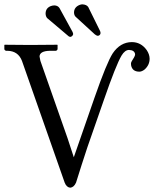

<svg xmlns="http://www.w3.org/2000/svg" viewBox="-20 -852 713 884"><path d="M586.9 -658.2Q628.9 -658.2 655.3 -621.6Q668.5 -602.1 668.9 -582Q668.9 -552.7 646 -532.2Q633.8 -522.5 622.1 -522Q588.9 -522 583.5 -551.8Q583 -556.2 583 -560.1Q583 -566.4 596.7 -586.9Q602.1 -595.7 602.1 -602.1Q599.6 -621.1 574.2 -622.1Q555.2 -622.1 539.6 -596.2Q513.7 -552.2 458 -391.1Q458 -391.1 382.3 -173.8Q354.5 -89.8 330.1 -11.2Q320.3 10.7 303.2 12.2Q286.1 10.3 277.8 -11.2L81.1 -571.8Q63.5 -617.2 14.2 -618.2H7.8Q1 -620.1 0 -626V-645L2 -646Q2.9 -646 119.1 -645L243.2 -646L245.1 -645V-626Q243.2 -619.1 236.8 -618.2H210Q162.6 -617.2 162.1 -591.8Q162.6 -586.4 166 -571.8L291 -215.8L319.8 -127.9L415 -401.9Q471.7 -564.5 499 -606.4Q533.7 -657.7 586.9 -658.2ZM189.9 -789.1Q189.9 -814.9 214.4 -824.2Q222.7 -827.1 231 -827.1Q246.6 -826.2 253.9 -814.9L313.5 -706.1Q316.9 -699.2 316.9 -694.8Q314.5 -684.6 304.2 -682.1Q299.3 -682.6 295.9 -685.1L196.8 -769Q190.4 -776.9 189.9 -789.1ZM320.8 -793.9Q320.8 -819.3 347.2 -829.6Q354 -832 358.9 -832Q378.4 -831.1 386.2 -819.8L440.4 -710Q442.9 -705.1 442.9 -699.2Q441.4 -688.5 430.2 -687Q423.3 -688 416 -694.3L328.1 -774.9Q321.3 -781.7 320.8 -793.9Z"/></svg>

Font: Linux Biolinum O
Style: Regular
Weight: 400
Designer: Philipp H. Poll
Foundry: Philipp H. Poll
Version: Version 1.0.4